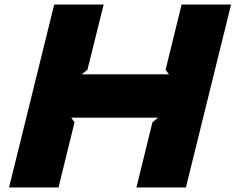

<svg xmlns="http://www.w3.org/2000/svg" viewBox="-20 -830 1043 850"><path d="M803 0H584L655 -289L680 -309H295L310 -289L239 0H20L220 -810H439L367 -521L342 -501H728L713 -521L784 -810H1003Z"/></svg>

Font: TypoPRO Sinkin Sans
Style: 900 X Black Italic
Weight: 950
Italic angle: -112°
Designer: Keith Bates
Foundry: K-Type
Version: Sinkin Sans (version 1.0)  by Keith Bates   •   © 2014   www